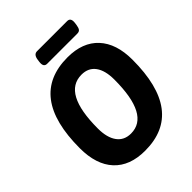

<svg xmlns="http://www.w3.org/2000/svg" viewBox="-239 -995 1136 1136"><g transform="rotate(-45 329.0 -426.5)"><path d="M306 8Q179 8 111 -65.5Q43 -139 43 -276Q43 -708 372 -708Q498 -708 566 -634.5Q634 -561 634 -426Q634 8 306 8ZM319 -123Q475 -123 475 -419Q475 -495 445 -536Q415 -577 358 -577Q201 -577 201 -283Q201 -207 231.5 -165Q262 -123 319 -123ZM260 -766Q230 -766 235 -806L237 -821Q242 -861 270 -861H522Q552 -861 547 -821L545 -806Q542 -785 535 -775.5Q528 -766 512 -766Z"/></g></svg>

Font: Asap Semi Condensed Semi Condensed Regular
Style: Bold Italic
Weight: 700
Width: 4
Italic angle: -6°
Designer: Pablo Cosgaya
Foundry: Omnibus-Type
Version: Version 3.001; ttfautohint (v1.8.4.7-5d5b)